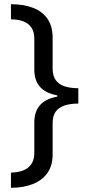

<svg xmlns="http://www.w3.org/2000/svg" viewBox="-20 -734 420 912"><path d="M32 86Q67 85 91.5 75Q116 65 129.5 44.5Q143 24 143 -8V-153Q143 -204 170 -234.5Q197 -265 252 -275V-281Q197 -291 170 -321.5Q143 -352 143 -403V-549Q143 -582 130 -602Q117 -622 92.5 -632Q68 -642 32 -642V-714Q94 -714 138 -696.5Q182 -679 206 -644Q230 -609 230 -555V-409Q230 -375 244 -354.5Q258 -334 285.5 -324.5Q313 -315 352 -315V-242Q313 -242 285.5 -232.5Q258 -223 244 -203Q230 -183 230 -149V0Q230 53 205 88Q180 123 135.5 140.5Q91 158 32 158Z"/></svg>

Font: Noto Sans Lao Looped
Style: Regular
Weight: 400
Designer: Mark Frömberg, Ben Mitchell
Foundry: The Fontpad Ltd
Version: Version 1.001